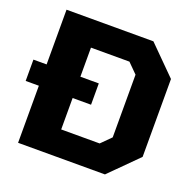

<svg xmlns="http://www.w3.org/2000/svg" viewBox="-132 -868 1005 999"><g transform="rotate(20 370.5 -368.5)"><path d="M70 0V-316H-3V-434H70V-737H551L704 -584V-153L551 0ZM257 -142H470L523 -195V-542L470 -595H257V-434H359V-316H257Z"/></g></svg>

Font: Tomorrow
Style: Bold
Weight: 700
Designer: Tony de Marco, Monica Rizzolli
Foundry: Just in Type
Version: Version 2.002